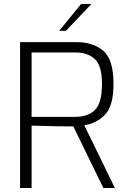

<svg xmlns="http://www.w3.org/2000/svg" viewBox="-20 -946 642 966"><path d="M81 -734H366Q448 -734 499.5 -690.5Q551 -647 551 -524Q551 -413 508.5 -369Q466 -325 404 -316L558 0H500L349 -310Q253 -310 139 -314V0H81ZM359 -358Q422 -358 457.5 -392.5Q493 -427 493 -524Q493 -616 457 -649Q421 -682 359 -682H139V-358ZM388 -926H440L312 -791H278Z"/></svg>

Font: Exo Light
Style: Regular
Weight: 300
Designer: Natanael Gama
Foundry: Natanael Gama
Version: Version 1.500; ttfautohint (v1.6)